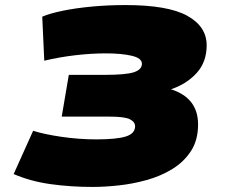

<svg xmlns="http://www.w3.org/2000/svg" viewBox="-20 -730 901 759"><path d="M34 -42 111 -213Q155 -199 224 -189Q293 -179 361 -179Q441 -179 477.5 -190.5Q514 -202 514 -231Q514 -248 493.5 -258.5Q473 -269 413 -269H224L252 -434H391Q478 -434 509.5 -444.5Q541 -455 541 -478Q541 -500 501 -509.5Q461 -519 398 -519Q340 -519 276.5 -511.5Q213 -504 155 -490L147 -664Q177 -677 228 -687.5Q279 -698 343 -704Q407 -710 476 -710Q644 -710 720.5 -667.5Q797 -625 797 -551Q797 -485 757.5 -441.5Q718 -398 656 -377Q763 -343 763 -238Q763 -176 735 -133Q707 -90 661.5 -62Q616 -34 560.5 -18.5Q505 -3 449 3Q393 9 346 9Q260 9 180.5 -2Q101 -13 34 -42Z"/></svg>

Font: Georama Expanded Black
Style: Italic
Weight: 900
Width: 7
Italic angle: -9°
Designer: Jean-Baptiste Levee
Foundry: Production Type
Version: Version 1.000